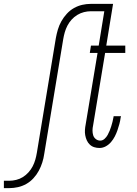

<svg xmlns="http://www.w3.org/2000/svg" viewBox="-85 -755 705 990"><path d="M-65 215V177H-37Q-20 177 -1.5 172.5Q17 168 33 158Q49 148 62 133.5Q75 119 83.5 102.5Q92 86 97 68.5Q102 51 105 33L203 -559Q207 -581 213.5 -603Q220 -625 231.5 -645.5Q243 -666 259.5 -684Q276 -702 296.5 -713.5Q317 -725 339 -730Q361 -735 383 -735H478L472 -697H383Q366 -697 348 -692.5Q330 -688 313.5 -678Q297 -668 284 -653.5Q271 -639 262.5 -622.5Q254 -606 249 -588.5Q244 -571 241 -553L143 39Q140 61 133 83Q126 105 115 125.5Q104 146 87.5 164Q71 182 50.5 193.5Q30 205 7.5 210Q-15 215 -37 215ZM428 8Q414 8 401 4Q388 0 378 -9.5Q368 -19 362.5 -31.5Q357 -44 354.5 -57.5Q352 -71 353 -85.5Q354 -100 357 -115L418 -482H378L384 -520H424L459 -735H498L463 -520H561V-482H457L395 -108Q392 -95 392 -82Q392 -69 395.5 -57.5Q399 -46 409 -38Q419 -30 432 -30Q444 -30 454 -39Q464 -48 470 -59Q476 -70 480.5 -81Q485 -92 488.5 -103.5Q492 -115 495 -126.5Q498 -138 500 -150L501 -156H539L537 -148Q535 -132 530.5 -115.5Q526 -99 520.5 -83Q515 -67 507 -51.5Q499 -36 487.5 -22.5Q476 -9 460.5 -0.5Q445 8 428 8Z"/></svg>

Font: Iosevka Extralight Extended
Style: Italic
Weight: 200
Width: 7
Italic angle: -9°
Monospace: yes
Designer: Belleve Invis
Foundry: Belleve Invis
Version: Version 32.5.0; ttfautohint (v1.8.4)